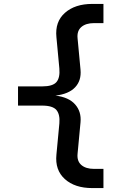

<svg xmlns="http://www.w3.org/2000/svg" viewBox="-20 -850 640 980"><path d="M451 110Q362 110 311 64Q260 18 268 -61L283 -220Q287 -266 268 -288.5Q249 -311 195 -311H72V-409H195Q249 -409 268 -431Q287 -453 283 -500L268 -660Q260 -739 311.5 -784.5Q363 -830 451 -830H508V-732H460Q418 -732 395 -712Q372 -692 376 -654L391 -494Q396 -439 363.5 -404.5Q331 -370 263 -362Q331 -354 363.5 -317Q396 -280 391 -226L376 -66Q372 -28 395 -8Q418 12 460 12H508V110Z"/></svg>

Font: JetBrains Mono SemiBold
Style: Regular
Weight: 472
Monospace: yes
Designer: Philipp Nurullin, Konstantin Bulenkov
Foundry: JetBrains
Version: Version 2.305; ttfautohint (v1.8.4.7-5d5b)